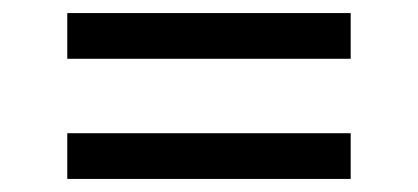

<svg xmlns="http://www.w3.org/2000/svg" viewBox="-20 -497 640 294"><path d="M83 -477H517V-407H83ZM83 -293H517V-223H83Z"/></svg>

Font: Epunda Sans
Style: Regular
Weight: 400
Designer: Simon Atzbach
Foundry: typofactur
Version: Version 2.204; ttfautohint (v1.8.4.7-5d5b)